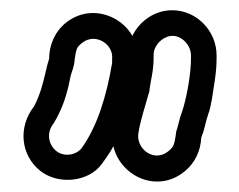

<svg xmlns="http://www.w3.org/2000/svg" viewBox="-20 -703 467 375"><path d="M280 -596C280 -615 299 -633 317 -633C336 -633 353 -614 353 -595V-588C353 -561 346 -521 339 -496L335 -483C330 -470 329 -461 326 -452C324 -447 323 -439 323 -437C320 -418 318 -415 308 -407C281 -386 247 -411 250 -441C254 -468 263 -493 270 -519C272 -523 272 -528 272 -528C274 -545 280 -564 280 -589ZM230 -596V-589C230 -574 225 -556 222 -535C214 -511 205 -481 200 -447C191 -373 277 -318 339 -367C361 -384 372 -409 373 -434C379 -449 380 -457 383 -468L387 -481C390 -488 392 -500 394 -510C397 -532 403 -559 403 -588V-595C403 -642 365 -682 318 -683C270 -684 230 -643 230 -596ZM90 -408C75 -420 70 -443 84 -461C86 -464 88 -468 90 -471L95 -481C106 -503 113 -528 118 -555C120 -563 125 -572 126 -588C129 -608 130 -611 140 -619C166 -640 202 -617 199 -588V-585V-580C188 -515 170 -456 139 -413C128 -400 105 -396 90 -408ZM179 -383C189 -397 199 -410 209 -433C228 -477 241 -523 249 -574V-578V-584C256 -657 168 -707 108 -658C86 -640 76 -613 76 -589C76 -587 73 -580 70 -566C64 -540 59 -520 47 -496C14 -454 21 -399 59 -369C95 -341 154 -348 179 -383Z"/></svg>

Font: Blanket
Style: BdOutline
Weight: 700
Foundry: Cannot Into Space Fonts
Version: Version 0.9